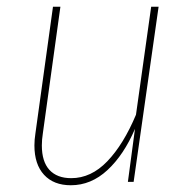

<svg xmlns="http://www.w3.org/2000/svg" viewBox="-20 -539 559 569"><path d="M82 -108Q82 -125 85 -144L137 -519H159L107 -144Q104 -125 104 -108Q104 -60 126.5 -35.5Q149 -11 191 -11Q250 -11 298 -61Q346 -111 383 -199L428 -519H450L376 0H359L380 -157Q347 -80 298.5 -35Q250 10 190 10Q139 10 110.5 -21Q82 -52 82 -108Z"/></svg>

Font: Fira Sans Condensed Thin
Style: Italic
Weight: 250
Width: 3
Italic angle: -8°
Designer: Carrois Corporate & Edenspiekermann AG
Foundry: Carrois Corporate GbR & Edenspiekermann AG
Version: Version 4.203